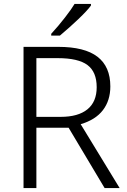

<svg xmlns="http://www.w3.org/2000/svg" viewBox="-20 -951 644 971"><path d="M239 -780Q275 -819 309 -863Q343 -907 357 -931H440V-923Q422 -898 377 -855Q332 -812 283 -771H239ZM99 -714H275Q408 -714 473 -664Q538 -614 538 -514Q538 -443 500.5 -394Q463 -345 388 -323L585 0H509L327 -305H164V0H99ZM287 -360Q375 -360 422 -398Q469 -436 469 -510Q469 -587 422.5 -622Q376 -657 271 -657H164V-360Z"/></svg>

Font: OpenSansMMV
Style: Light
Weight: 300
Foundry: Ascender Corporation
Version: Version 4.001